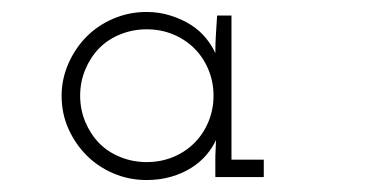

<svg xmlns="http://www.w3.org/2000/svg" viewBox="-20 -602 625 321"><path d="M83 -442Q83 -470 94.5 -496Q106 -522 125 -541Q144 -560 170 -571Q196 -582 225 -582Q246 -582 265 -576Q284 -570 299 -560.5Q314 -551 324.5 -538Q335 -525 340 -513Q340 -529 341 -545Q342 -561 343 -576H367V-335H421V-306H340V-335Q340 -344 340.5 -352Q341 -360 341 -368Q336 -356 325.5 -343.5Q315 -331 300 -321.5Q285 -312 266 -306.5Q247 -301 225 -301Q196 -301 170 -312Q144 -323 125 -342Q106 -361 94.5 -386.5Q83 -412 83 -442ZM114 -442Q114 -419 122.5 -398.5Q131 -378 145.5 -363Q160 -348 181 -339.5Q202 -331 225 -331Q249 -331 269.5 -339.5Q290 -348 305 -363Q320 -378 328.5 -398.5Q337 -419 337 -442Q337 -465 328.5 -485.5Q320 -506 305 -521Q290 -536 269.5 -544.5Q249 -553 225 -553Q202 -553 181 -544.5Q160 -536 145.5 -521Q131 -506 122.5 -485.5Q114 -465 114 -442Z"/></svg>

Font: Josefin Slab
Style: Regular
Weight: 400
Designer: Santiago Orozco
Foundry: Typemade
Version: Version 1.000